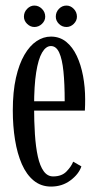

<svg xmlns="http://www.w3.org/2000/svg" viewBox="-20 -660 355 690"><path d="M163.5 10.5Q127.5 10.5 101.2 -11Q75 -32.5 58.5 -70.2Q42 -108 34 -157.5Q26 -207 26 -263Q26 -330 37.2 -380Q48.5 -430 67.8 -463Q87 -496 111.5 -512.2Q136 -528.5 163 -528.5Q194.5 -528.5 217.8 -509.8Q241 -491 256 -459Q271 -427 278.5 -386.8Q286 -346.5 286 -303.5Q286 -293 285.8 -282.8Q285.5 -272.5 285 -262.5H95.5V-296H212.5Q212.5 -359 208 -403.2Q203.5 -447.5 192.8 -471Q182 -494.5 163 -494.5Q145 -494.5 131.2 -471Q117.5 -447.5 110 -399.8Q102.5 -352 102.5 -278Q102.5 -223.5 105.5 -177.5Q108.5 -131.5 116 -97.5Q123.5 -63.5 137 -44.8Q150.5 -26 171 -26Q202 -26 219.2 -44Q236.5 -62 243 -79L272.5 -62Q263 -34 233.2 -11.8Q203.5 10.5 163.5 10.5ZM219 -563Q203 -563 191.8 -574.2Q180.5 -585.5 180.5 -600Q180.5 -616.5 191.8 -628.2Q203 -640 219 -640Q233.5 -640 245 -628.2Q256.5 -616.5 256.5 -600Q256.5 -585.5 245 -574.2Q233.5 -563 219 -563ZM103.5 -563Q89 -563 77.5 -574.2Q66 -585.5 66 -600Q66 -616.5 77.5 -628.2Q89 -640 103.5 -640Q119 -640 130.8 -628.2Q142.5 -616.5 142.5 -600Q142.5 -585.5 130.8 -574.2Q119 -563 103.5 -563Z"/></svg>

Font: Imbue Thin
Style: Regular
Weight: 400
Version: Version 1.102